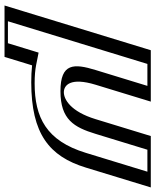

<svg xmlns="http://www.w3.org/2000/svg" viewBox="61 -614 686 848"><g transform="rotate(90 404.0 -190.0)"><path d="M329.2 -269C298.4 -168 313.4 -129 387.4 -129C461.4 -129 500.4 -168 531.2 -269L605.8 -513H782.8L695.1 -226C642.5 -54 535.4 15 343.4 15C305.7 15 272.9 12.3 244.9 6.8L206.3 133H29.3L226.8 -513H403.8ZM314.2 -269C282.5 -165.2 298.8 -114 382.9 -114C466.9 -114 514.5 -165.2 546.2 -269L616.3 -498H763.3L680.1 -226C630.1 -62.5 535.1 0 348 0C311 0 279.1 -2.6 252.2 -8L235.5 -11.3L195.9 118H48.9L237.3 -498H384.3ZM314.2 -269 384.3 -498H237.3L48.9 118H195.9L235.5 -11.3L252.2 -8C279.1 -2.6 311 0 348 0C535.1 0 630.1 -62.5 680.1 -226L763.3 -498H616.3L546.2 -269C514.5 -165.2 466.9 -114 382.9 -114C298.8 -114 282.5 -165.2 314.2 -269ZM329.2 -269 403.8 -513H226.8L29.3 133H206.3L244.9 6.8C272.9 12.3 305.7 15 343.4 15C535.3 15 642.6 -54.2 695.1 -226L782.8 -513H605.8L531.2 -269C500.4 -168.2 461 -129 387.4 -129C313.8 -129 298.4 -168.2 329.2 -269ZM289.2 -269C260.3 -174.4 257.5 -114 382.9 -114C508.2 -114 542.3 -174.4 571.2 -269L641.3 -498H738.3L655.1 -226C601.9 -51.9 498.9 0 348 0C315.3 0 288.9 -2.3 267 -6.6L212.4 -17.5L170.9 118H73.9L262.3 -498H359.3ZM354.2 -269 428.8 -513H201.8L4.3 133H231.3L268.6 11.3C292.9 13.9 316.7 15 343.4 15C571 15 670.8 -64.6 720.1 -226L807.8 -513H580.8L506.2 -269C472.6 -158.8 418.8 -129 387.4 -129C356 -129 320.6 -158.8 354.2 -269Z"/></g></svg>

Font: Hussar Outliner
Style: Obl
Weight: 700
Foundry: Cannot Into Space Fonts
Version: Version 0.92